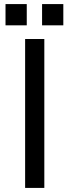

<svg xmlns="http://www.w3.org/2000/svg" viewBox="-20 -920 340 940"><path d="M197 -729V0H103V-729ZM111 -900V-796H7V-900ZM290 -900V-796H186V-900Z"/></svg>

Font: ColatingCofangSans
Style: Regular
Weight: 400
Foundry: GNU
Version: Version 412.227;June 27, 2022;FontCreator 11.0.0.2412 32-bit